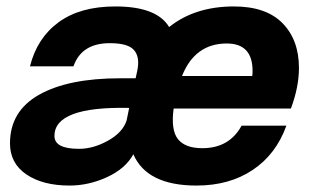

<svg xmlns="http://www.w3.org/2000/svg" viewBox="-20 -562 976 596"><path d="M338 -542Q467 -542 505 -478Q585 -542 706 -542Q806 -542 857 -490Q908 -438 908 -351Q908 -292 883 -225H519Q510 -158 532.5 -130Q555 -102 608 -102Q692 -102 730 -172H869Q837 -83 764.5 -34.5Q692 14 590 14Q436 14 394 -83Q369 -38 312 -12Q255 14 196 14Q113 14 62 -20.5Q11 -55 11 -117Q11 -217 101.5 -268Q192 -319 353 -319H401L406 -342Q415 -384 396.5 -406Q378 -428 321 -428Q233 -428 208 -356H73Q95 -444 162 -493Q229 -542 338 -542ZM149 -140Q149 -100 225 -100Q270 -100 315.5 -125.5Q361 -151 373 -188L381 -227Q149 -232 149 -140ZM545 -326H763Q764 -332 764 -342Q764 -427 684 -427Q585 -427 545 -326Z"/></svg>

Font: Nacelle Bold
Style: Italic
Weight: 700
Italic angle: -12°
Designer: Sora Sagano
Foundry: Sora Sagano
Version: Version 1.000;FEAKit 1.0